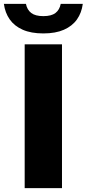

<svg xmlns="http://www.w3.org/2000/svg" viewBox="-67 -968 446 988"><path d="M60 0V-740H252V0ZM156 -796Q93 -796 50 -815Q7 -834 -17 -868.2Q-41 -902.5 -47 -948H66.5Q72.5 -917.5 93.8 -901.2Q115 -885 156 -885Q197.5 -885 218.5 -901.2Q239.5 -917.5 245.5 -948H359Q353 -902 329 -868Q305 -834 262 -815Q219 -796 156 -796Z"/></svg>

Font: Encode Sans SC ExtraBold
Style: Regular
Weight: 800
Version: Version 3.002